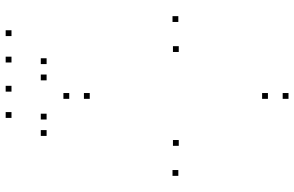

<svg xmlns="http://www.w3.org/2000/svg" viewBox="-196 -794 1012 660"><g transform="rotate(-90 310.0 -464.0)"><path d="M584.5 -357V-377H564.5V-357ZM320.2 -732V-752H300.2V-732ZM55.5 -357V-377H35.5V-357ZM320.2 21.7V1.7H300.2V21.7ZM158.7 -355.5V-375.5H138.7V-355.5ZM320.2 -661.5V-681.5H300.2V-661.5ZM481.3 -355.5V-375.5H461.3V-355.5ZM320.2 -49V-69H300.2V-49ZM439.7 -809.8V-829.8H419.7V-809.8ZM536 -930.5V-950.5H516V-930.5ZM445.2 -930.5V-950.5H425.2V-930.5ZM383.8 -809.8V-829.8H363.8V-809.8ZM249.2 -809.8V-829.8H229.2V-809.8ZM345 -930.5V-950.5H325V-930.5ZM254.7 -930.5V-950.5H234.7V-930.5ZM192.8 -809.8V-829.8H172.8V-809.8Z"/></g></svg>

Font: Monaspace Xenon Dots Var
Style: Regular
Weight: 400
Designer: Riley Cran and the Lettermatic Team
Version: Version 1.100 (Monaspace Xenon Dots)